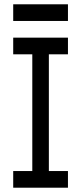

<svg xmlns="http://www.w3.org/2000/svg" viewBox="-20 -874 378 894"><path d="M296.4 -621.1H207.5V-77.6H296.4V0H41.5V-77.6H130.4V-621.1H41.5V-698.7H296.4ZM41.5 -776.4V-854H296.4V-776.4Z"/></svg>

Font: Turpis
Style: Regular
Weight: 400
Designer: GGBotNet
Foundry: f0n7
Version: 1.00